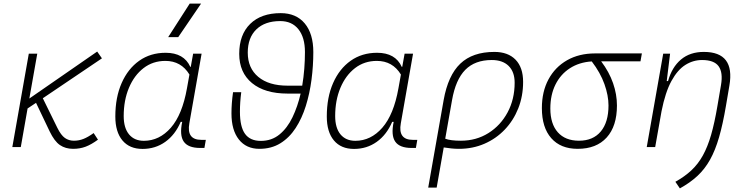

<svg xmlns="http://www.w3.org/2000/svg" viewBox="-20 -815 4142 1064"><path d="M48.3 0 139.6 -517.6H186.5L142.6 -269L518.6 -529.3L544.9 -491.7L217.3 -270.5L297.9 -106.4Q317.9 -65.9 339.6 -50.5Q361.3 -35.2 389.6 -35.2Q417.5 -35.2 442.6 -45.2Q467.8 -55.2 499 -77.6L522.9 -41Q486.3 -14.2 454.8 -2.2Q423.3 9.8 385.3 9.8Q342.8 9.8 312.3 -11Q281.7 -31.7 254.9 -87.4L179.7 -245.1L132.8 -213.9L95.2 0Z M1037.1 -444.3 1050.3 -517.6H1097.2L1029.3 -131.8Q1012.7 -40 1095.7 -40H1120.6L1112.8 4.9H1089.4Q1022.5 4.9 998.3 -30.3Q974.1 -65.4 989.7 -139.6H981.4Q950.7 -67.9 895.8 -28.8Q840.8 10.3 770 10.3Q697.8 10.3 658.4 -36.9Q619.1 -84 619.1 -169.4Q619.1 -275.4 654.1 -354.7Q689 -434.1 751.5 -478.3Q814 -522.5 897.9 -522.5Q999.5 -522.5 1034.7 -444.3ZM896.5 -477.5Q827.1 -477.5 775.4 -437.5Q723.6 -397.5 694.6 -328.4Q665.5 -259.3 665.5 -171.9Q665.5 -106 695.1 -70.3Q724.6 -34.7 777.3 -34.7Q863.3 -34.7 926.8 -107.2Q990.2 -179.7 1016.1 -325.7L1029.8 -401.9Q983.9 -477.5 896.5 -477.5ZM912.1 -609.4 1031.2 -794.9H1094.2L967.8 -609.4Z M1417.5 9.8Q1344.7 9.8 1303.7 -42Q1262.7 -93.8 1262.7 -186.5Q1262.7 -242.2 1271.5 -304.2H1316.9Q1309.6 -248.5 1309.6 -196.3Q1309.6 -112.3 1337.9 -73.2Q1366.2 -34.2 1425.3 -34.2Q1485.4 -34.2 1528.8 -69.8Q1572.3 -105.5 1600.8 -165Q1629.4 -224.6 1646 -296.4H1573.7Q1447.3 -296.4 1376.5 -354.7Q1305.7 -413.1 1305.7 -516.6Q1305.7 -623 1366.5 -682.6Q1427.2 -742.2 1535.6 -742.2Q1621.1 -742.2 1668.7 -685.3Q1716.3 -628.4 1716.3 -526.4Q1716.3 -450.2 1706.3 -373.5Q1696.3 -296.9 1674.8 -228Q1653.3 -159.2 1618.4 -105.5Q1583.5 -51.8 1533.7 -21Q1483.9 9.8 1417.5 9.8ZM1654.8 -340.3Q1662.6 -386.7 1666.3 -434.1Q1669.9 -481.4 1669.9 -526.4Q1669.9 -607.4 1633.8 -652.8Q1597.7 -698.2 1532.7 -698.2Q1448.2 -698.2 1400.6 -652.1Q1353 -606 1353 -523.4Q1353 -437.5 1411.4 -388.9Q1469.7 -340.3 1573.7 -340.3Z M2209 -444.3 2222.2 -517.6H2269L2201.2 -131.8Q2184.6 -40 2267.6 -40H2292.5L2284.7 4.9H2261.2Q2194.3 4.9 2170.2 -30.3Q2146 -65.4 2161.6 -139.6H2153.3Q2122.6 -67.9 2067.6 -28.8Q2012.7 10.3 1941.9 10.3Q1869.6 10.3 1830.3 -36.9Q1791 -84 1791 -169.4Q1791 -275.4 1825.9 -354.7Q1860.8 -434.1 1923.3 -478.3Q1985.8 -522.5 2069.8 -522.5Q2171.4 -522.5 2206.5 -444.3ZM2068.4 -477.5Q1999 -477.5 1947.3 -437.5Q1895.5 -397.5 1866.5 -328.4Q1837.4 -259.3 1837.4 -171.9Q1837.4 -106 1866.9 -70.3Q1896.5 -34.7 1949.2 -34.7Q2035.2 -34.7 2098.6 -107.2Q2162.1 -179.7 2188 -325.7L2201.7 -401.9Q2155.8 -477.5 2068.4 -477.5Z M2719.7 -527.3Q2795.4 -527.3 2837.2 -484.1Q2878.9 -440.9 2878.9 -361.3Q2878.9 -282.2 2852.1 -214.6Q2825.2 -147 2777.1 -96.7Q2729 -46.4 2664.3 -18.3Q2599.6 9.8 2523.4 9.8Q2502 9.8 2481.2 7.6Q2460.4 5.4 2439 2L2399.9 224.6H2353L2438.5 -260.3Q2462.9 -397.5 2531 -462.4Q2599.1 -527.3 2719.7 -527.3ZM2447.3 -46.4Q2475.6 -35.2 2534.2 -35.2Q2619.1 -35.2 2686.5 -77.4Q2753.9 -119.6 2793 -192.4Q2832 -265.1 2832 -356.4Q2832 -416.5 2798.8 -449.5Q2765.6 -482.4 2705.1 -482.4Q2612.3 -482.4 2558.6 -428.2Q2504.9 -374 2484.9 -259.3Z M3181.2 9.8Q3086.9 9.8 3034.9 -49.3Q2982.9 -108.4 2982.9 -215.8Q2982.9 -307.1 3019.5 -375.2Q3056.2 -443.4 3122.6 -481.2Q3189 -519 3277.8 -519H3537.1L3529.3 -475.1H3311.5Q3356 -416 3377.4 -354Q3398.9 -292 3398.9 -230.5Q3398.9 -115.7 3342 -53Q3285.2 9.8 3181.2 9.8ZM3259.3 -474.6Q3189.9 -470.2 3138.2 -436.8Q3086.4 -403.3 3058.1 -346.2Q3029.8 -289.1 3029.8 -213.9Q3029.8 -128.4 3071.3 -81.8Q3112.8 -35.2 3188.5 -35.2Q3266.6 -35.2 3309.3 -86.4Q3352.1 -137.7 3352.1 -230.5Q3352.1 -285.6 3329.6 -348.9Q3307.1 -412.1 3259.3 -474.6Z M3564 0 3655.3 -517.6H3693.4L3674.8 -365.7H3682.1Q3703.6 -442.9 3753.7 -485.1Q3803.7 -527.3 3880.4 -527.3Q4054.2 -527.3 4022 -340.3L4002.9 -228Q3985.8 -127 3964.8 -54.4Q3943.8 18.1 3914.8 70.1Q3885.7 122.1 3845 159.9Q3804.2 197.8 3747.6 229L3722.7 192.4Q3774.4 163.6 3811.5 128.9Q3848.6 94.2 3875 46.6Q3901.4 -1 3920.7 -67.6Q3939.9 -134.3 3955.6 -227.1L3975.6 -344.2Q3987.3 -413.1 3962.4 -447.8Q3937.5 -482.4 3870.6 -482.4Q3821.3 -482.4 3778.1 -455.3Q3734.9 -428.2 3700.9 -366.2Q3667 -304.2 3646 -198.7L3610.8 0Z"/></svg>

Font: Cascadia Mono ExtraLight
Style: Italic
Weight: 200
Italic angle: -10°
Monospace: yes
Designer: Aaron Bell
Foundry: Saja Typeworks
Version: Version 2404.023; ttfautohint (v1.8.4)